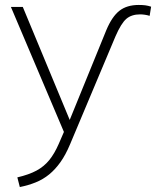

<svg xmlns="http://www.w3.org/2000/svg" viewBox="-20 -528 630 775"><path d="M60 227 50 188Q97 177 127.5 160.5Q158 144 179 118Q200 92 217 53L243 -7L242 14L24 -500H72L273 -16H250L409 -406Q432 -461 462 -484.5Q492 -508 540 -508Q556 -508 567 -506.5Q578 -505 590 -501L584 -464Q575 -467 564.5 -468.5Q554 -470 546 -470Q511 -470 490 -452Q469 -434 446 -381L263 54Q245 97 224 126.5Q203 156 178.5 176Q154 196 124.5 208Q95 220 60 227Z"/></svg>

Font: Mulish ExtraLight
Style: Regular
Weight: 200
Designer: Vernon Adams
Foundry: Vernon Adams
Version: Version 3.603